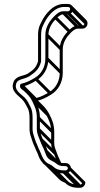

<svg xmlns="http://www.w3.org/2000/svg" viewBox="-20 -716 493 946"><path d="M315 -696.5H292C285 -696.5 277.5 -695.2 269.3 -692.7C232.4 -681.4 204.6 -646.3 188.4 -616.5L178.3 -596.4C170.6 -581 167.5 -563.6 167.5 -544V-414.9C159.3 -383.5 142.9 -370.2 116.9 -353.3C99.6 -342.1 59.8 -343.7 47 -312.8C30 -268.4 67.1 -248.3 87.7 -227.7C101 -214.4 106.7 -200.8 117.4 -181.5C122.8 -170.7 125.5 -153.6 125.5 -136V-80C125.5 -65.2 129 -50.9 132.9 -40.5L136.9 -28.5C138.8 -23 140.5 -18.5 141.8 -13.9C144.2 -4.9 151.1 6 153.9 14.4C158.4 28 163.1 32.9 166.9 44.4C173.6 66.3 186.3 86.5 203.6 99.1C216.2 107.9 226 109.6 232.7 116.3C246.8 130.4 268.3 138.5 294 138.5L304 138.5C317.6 138.5 329.5 126.6 329.5 113C329.5 99.4 317.6 87.5 304 87.5H294C279.8 87.5 274.8 84.7 266.8 78.2C254.9 67.7 242.6 64.2 232.4 56.9C223.6 50.8 219.5 39.8 215.1 26.5C207.2 4.9 196.8 -11.2 190.1 -31.4C184.4 -48.4 176.5 -61.3 176.5 -80L176.5 -136C176.5 -173.7 165.5 -198.2 152.7 -223.3C140.6 -247.2 123.7 -265.2 104.9 -281.6C102.1 -284.2 96.6 -287.9 94.5 -290.1C119.9 -296.8 141.5 -308.8 160.9 -320.6C193.3 -340.3 218.5 -377.9 218.5 -428V-544C218.5 -578.1 238.7 -606.1 257.8 -625.2C266.8 -634.2 280 -645.5 292 -645.5H315C329.7 -645.5 340.5 -657.5 340.5 -671.5C340.5 -685.8 329.2 -696.5 315 -696.5ZM325.5 -671.5C325.5 -665.1 321 -660.5 315 -660.5H292C271.8 -660.5 256 -644.6 247.2 -635.8C227 -615.5 203.5 -584.2 203.5 -544V-428C203.5 -383.1 181.5 -350.4 153.1 -333.4C131.2 -319.7 109.6 -308.7 81.2 -302.4C80.1 -299 78.5 -295.1 78.5 -291C78.5 -280.6 90.4 -273.7 95.3 -270.1C112.9 -254.7 129.1 -239 139.2 -216.9C150.7 -192.5 161.5 -172.3 161.5 -136L161.5 -80C161.5 -57 171 -41.2 175.9 -26.6C183.3 -4.4 194.1 12.2 200.9 31.5C204.6 41.8 208.7 55.3 217.8 64.5C228.6 75.3 247.1 80.8 257 89.6C266 97.6 277.1 102.5 294 102.5H304C308.9 102.5 314.5 108.1 314.5 113C314.5 117.9 308.9 123.5 304 123.5L294 123.5C271.3 123.5 254 116.4 243.3 105.7C232.8 95.2 221.3 93.1 212.4 86.9C196.8 75.5 189.5 60.6 181 39.2C176.3 25.5 171.7 20.4 168.1 9.6C165 0.2 158.6 -11.6 156.1 -18.5C154 -24.1 153 -28.3 151.1 -33.5L147.1 -45.5C143.8 -55.3 140.5 -67.3 140.5 -80V-136C140.5 -155 138.4 -173.8 130.6 -188.5C121.9 -205.1 116 -220.7 101.5 -235.3C83.1 -253.7 47 -271 61 -307.2C69.4 -327.7 98.2 -323.9 125.1 -340.7C151.7 -358.5 173 -374.5 182.5 -413.1V-544C182.5 -562 185.4 -577 191.7 -589.6L201.7 -609.5C216.8 -637.3 243.1 -669 273.7 -678.3C280.8 -680.5 287 -681.5 292 -681.5H315C321.3 -681.5 325.5 -677.7 325.5 -671.5ZM232.7 116.3 303.4 187 314 176.4 243.3 105.7ZM288.7 136.3 359.4 207 370 196.4 299.3 125.7ZM298.7 136.3 369.4 207 380 196.4 309.3 125.7ZM202.7 34.3 260.8 92.4 271.4 81.8 213.3 23.7ZM177.7 -23.7 248.4 47 259 36.4 188.3 -34.3ZM163.7 -74.7 234.4 -4 245 -14.6 174.3 -85.3ZM163.7 -130.7 234.4 -60 245 -70.6 174.3 -141.3ZM140.7 -214.7 211.4 -144 222 -154.6 151.3 -225.3ZM151.7 -321.7 222.4 -251 233 -261.6 162.3 -332.3ZM205.7 -422.7 276.4 -352 287 -362.6 216.3 -433.3ZM205.7 -538.7 276.4 -468 287 -478.6 216.3 -549.3ZM247.2 -625.2 317.9 -554.5 328.5 -565.1 257.8 -635.8ZM286.7 -647.7 357.4 -577 368 -587.6 297.3 -658.3ZM309.7 -647.7 380.4 -577 391 -587.6 320.3 -658.3ZM327.7 -666.2 398.4 -595.5 409 -606.1 338.3 -676.8ZM322.8 -678.6 393.5 -607.9C395.1 -606.2 396.2 -603.9 396.2 -600.8C396.2 -594.4 391.7 -589.8 385.7 -589.8H362.7C342.6 -589.8 326.7 -573.9 317.9 -565.1C297.7 -544.8 274.2 -513.5 274.2 -473.3V-357.3C274.2 -312.4 252 -279.9 223.8 -262.7C204.1 -250.7 183.3 -239.3 160.1 -233.5L92.3 -301.3L81.7 -290.7L155.3 -217.1C185.8 -223.8 209.7 -236.2 231.6 -249.9C264.2 -269.4 289.2 -307.2 289.2 -357.3V-473.3C289.2 -507.4 309.4 -535.4 328.5 -554.5C337.5 -563.5 350.7 -574.8 362.7 -574.8H385.7C400.4 -574.8 411.2 -586.8 411.2 -600.8C411.2 -607.7 408.6 -614 404.1 -618.5L333.4 -689.2ZM111.5 -255.2 182.2 -184.5C193.4 -173.2 202.3 -160.5 210 -145.9C222.1 -123 232.2 -100 232.2 -65.3L232.2 -9.3C232.2 13.7 241.8 29.5 246.6 44.1C253.1 63.6 262.1 78.7 268.9 95.1L282.8 89.4C275.4 71.6 266.7 57 260.8 39.3C255.2 22.3 247.2 9.4 247.2 -9.3L247.2 -65.3C247.2 -103 236.4 -127.6 223.4 -152.6C215 -168.8 204.7 -183.1 192.8 -195.1L122.1 -265.8ZM316.7 118.3 384.8 186.4C383.2 190.9 378.4 194.2 374.7 194.2L364.7 194.2C342.1 194.2 324.7 187.1 314 176.4C303.8 166.2 291.4 163.2 283.5 157.9L213.3 87.7L202.7 98.3L273.9 169.5C284.6 180.2 296.7 180.3 303.4 187C317.5 201.1 339 209.2 364.7 209.2L374.7 209.2C388.3 209.2 400.2 197.3 400.2 183.7V180.6L327.3 107.7Z"/></svg>

Font: CiSf OpenHand
Style: Gls
Weight: 400
Foundry: Cannot Into Space Fonts
Version: Version 0.7892